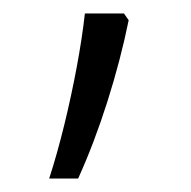

<svg xmlns="http://www.w3.org/2000/svg" viewBox="-20 -139 283 285"><path d="M164 -119 171 -109Q159 -50 139.5 11.5Q120 73 96 126H53Q65 89 75.5 46Q86 3 94 -40Q102 -83 106 -119Z"/></svg>

Font: Noto Sans Kannada SemiCondensed Light
Style: Regular
Weight: 300
Width: 4
Designer: Jelle Bosma - Monotype Design Team
Foundry: Monotype Imaging Inc.
Version: Version 2.005; ttfautohint (v1.8.4.7-5d5b)